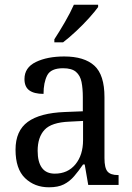

<svg xmlns="http://www.w3.org/2000/svg" viewBox="-20 -786 563 816"><path d="M188 10Q127 10 86.5 -29Q46 -68 46 -150Q46 -230 98 -268Q150 -306 256 -310L332 -313V-373Q332 -410 326.5 -437.5Q321 -465 303 -480.5Q285 -496 248 -496Q196 -496 180.5 -465.5Q165 -435 165 -387Q125 -387 104.5 -402Q84 -417 84 -450Q84 -499 132.5 -522.5Q181 -546 253 -546Q338 -546 381 -507Q424 -468 424 -373V-114Q424 -72 437 -57Q450 -42 481 -42H484V0H355L340 -87H333Q314 -59 295 -37Q276 -15 251.5 -2.5Q227 10 188 10ZM213 -48Q268 -48 300.5 -87.5Q333 -127 333 -191V-272L275 -269Q199 -266 169.5 -234.5Q140 -203 140 -145Q140 -98 158 -73Q176 -48 213 -48ZM211 -619Q232 -651 255.5 -691.5Q279 -732 294 -766H397V-756Q385 -739 359.5 -710.5Q334 -682 303.5 -653.5Q273 -625 248 -606H211Z"/></svg>

Font: Noto Serif Khmer SemiCondensed
Style: Regular
Weight: 400
Width: 4
Designer: Danh Hong and the Monotype Design Team
Foundry: Monotype Imaging Inc.
Version: Version 2.004; ttfautohint (v1.8.4.7-5d5b)